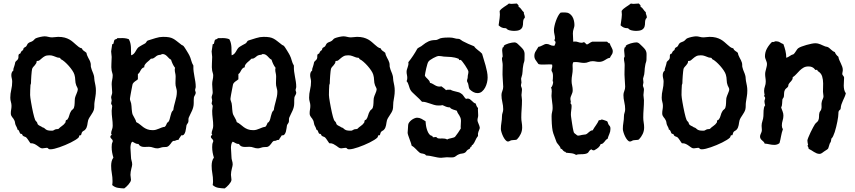

<svg xmlns="http://www.w3.org/2000/svg" viewBox="-20 -806 4823 1083"><path d="M521 -294.9Q521 -276.9 518.3 -262Q515.6 -247.1 513.2 -230Q511.7 -219.2 512 -209Q512.2 -198.7 509.8 -188Q507.3 -179.7 502.9 -172.1Q498.5 -164.6 493.7 -157.2Q488.8 -149.9 484.1 -142.3Q479.5 -134.8 477.1 -127Q475.1 -120.6 474.4 -113.8Q473.6 -106.9 472.2 -100.1Q470.7 -93.3 468.3 -86.9Q465.8 -80.6 460.9 -75.2Q458 -71.3 453.4 -69.1Q448.7 -66.9 444.8 -63Q440.9 -58.6 439.9 -53Q439 -47.4 436 -43H429.2Q426.8 -40.5 426.3 -37.1Q425.8 -33.7 422.9 -29.8Q417 -23.9 405.3 -16.6Q393.6 -9.3 378.9 -2Q364.3 5.4 347.7 12.2Q331.1 19 315.7 24.4Q300.3 29.8 286.9 33Q273.4 36.1 265.1 36.1Q258.8 36.1 256.1 34.9Q253.4 33.7 252 32Q250.5 30.3 249 29.1Q247.6 27.8 243.2 27.8Q236.8 27.8 231 29.3Q225.1 30.8 219.2 30.8Q211.4 30.8 204.8 26.1Q198.2 21.5 190.9 16.1Q183.6 10.7 174.3 6.1Q165 1.5 151.9 2Q149.9 -0.5 146.7 -5.1Q143.6 -9.8 140.4 -14.6Q137.2 -19.5 134 -23.7Q130.9 -27.8 128.9 -29.8Q125 -33.7 119.9 -34.9Q114.7 -36.1 109.9 -40Q107.4 -41.5 106.7 -44.4Q106 -47.4 103 -49.8Q100.6 -51.3 98.1 -51Q95.7 -50.8 94.2 -53.2Q92.3 -54.7 91.1 -58.1Q89.8 -61.5 88.4 -65.2Q86.9 -68.8 84.7 -71.8Q82.5 -74.7 78.1 -75.2Q78.1 -82.5 74.2 -88.6Q70.3 -94.7 67.9 -101.1Q65.4 -107.9 64.7 -114.5Q64 -121.1 61 -127Q58.6 -132.8 55.2 -137.2Q51.8 -141.6 48.6 -145.5Q45.4 -149.4 43.2 -154.5Q41 -159.7 41 -167Q41 -177.7 43 -188Q44.9 -198.2 44.9 -209Q44.9 -220.2 41.5 -231.4Q38.1 -242.7 38.1 -254.9Q38.1 -277.8 43.5 -300Q48.8 -322.3 48.8 -345.2Q48.8 -355 46.4 -364Q43.9 -373 43.9 -382.8Q43.9 -389.6 46.4 -396.5Q48.8 -403.3 55.2 -408.2Q56.2 -409.7 55.7 -411.6Q55.2 -413.6 55.2 -415Q55.2 -416.5 56.6 -420.9Q58.1 -425.3 59.8 -430.4Q61.5 -435.5 63 -440.9Q64.5 -446.3 64.9 -449.2Q65.4 -454.1 67.1 -457Q68.8 -460 71.5 -462.2Q74.2 -464.4 76.7 -466.6Q79.1 -468.8 81.1 -472.2Q85 -479 84 -486.6Q83 -494.1 86.9 -501L94.2 -503.9Q97.7 -511.7 99.6 -514.6Q101.6 -517.6 103 -518.8Q104.5 -520 106 -520.5Q107.4 -521 109.9 -523.9Q111.3 -525.4 111.3 -528.1Q111.3 -530.8 112.8 -533.2Q115.2 -537.1 120.6 -539.6Q126 -542 128.9 -545.9Q131.8 -549.8 133.5 -554.4Q135.3 -559.1 139.2 -562Q143.6 -566.4 151.4 -568.8Q159.2 -571.3 165 -575.2Q170.4 -579.1 174.1 -583.7Q177.7 -588.4 184.1 -590.8Q187.5 -592.3 193.8 -594.2Q200.2 -596.2 207.3 -597.7Q214.4 -599.1 220.7 -600.1Q227.1 -601.1 231 -601.1Q242.2 -601.1 252.7 -598.1Q263.2 -595.2 273.9 -595.2Q283.2 -595.2 291.5 -596.7Q299.8 -598.1 308.1 -598.1Q329.1 -598.1 344.5 -594Q359.9 -589.8 371.3 -583.3Q382.8 -576.7 391.8 -568.8Q400.9 -561 408.7 -554Q416.5 -546.9 424.3 -541Q432.1 -535.2 441.9 -533.2Q444.8 -523.9 452.9 -519Q460.9 -514.2 467.8 -507.8Q468.8 -500 471.7 -493.2Q474.6 -486.3 478 -479.7Q481.4 -473.1 484.9 -466.8Q488.3 -460.4 490.2 -453.1Q492.7 -445.3 492.2 -438Q491.7 -430.7 494.1 -423.8Q497.1 -412.1 502 -401.1Q506.8 -390.1 509.8 -378.9Q511.7 -371.6 511.7 -364.3Q511.7 -356.9 513.2 -350.1Q516.1 -335 518.6 -322.8Q521 -310.5 521 -294.9ZM418.9 -300.8Q418.9 -307.6 415.8 -312.7Q412.6 -317.9 410.2 -324.2Q404.8 -338.4 404.5 -354.2Q404.3 -370.1 399.9 -384.8Q397 -395 388.2 -408.2Q379.4 -421.4 368.2 -434.1Q356.9 -446.8 345 -457.3Q333 -467.8 323.2 -472.2L318.8 -479Q315.9 -480.5 311.5 -480.5Q307.1 -480.5 303.2 -481.9Q292 -485.8 281.7 -490Q271.5 -494.1 258.8 -494.1Q242.2 -494.1 232.9 -489Q223.6 -483.9 216.8 -477.8Q210 -471.7 203.6 -466.6Q197.3 -461.4 187 -461.9Q187 -454.1 183.8 -448.5Q180.7 -442.9 176.3 -438Q171.9 -433.1 167.5 -428.2Q163.1 -423.3 161.1 -417Q160.2 -413.1 158.9 -402.3Q157.7 -391.6 156.7 -378.7Q155.8 -365.7 155.3 -354Q154.8 -342.3 154.8 -336.9Q154.8 -334.5 153.8 -332Q152.8 -329.6 151.9 -327.1Q150.9 -313 150.4 -298.6Q149.9 -284.2 149.9 -270Q149.9 -264.6 151.4 -253.7Q152.8 -242.7 155.3 -228.8Q157.7 -214.8 160.6 -199.5Q163.6 -184.1 166.7 -170.4Q169.9 -156.7 172.9 -145.8Q175.8 -134.8 178.2 -129.9Q180.7 -124.5 184.1 -121.6Q187.5 -118.7 189.9 -113.8Q191.4 -111.3 191.4 -108.9Q191.4 -106.4 193.8 -104Q198.7 -98.6 205.8 -95.7Q212.9 -92.8 219.2 -87.9Q227.1 -85.9 230.5 -82.8Q233.9 -79.6 238 -76.4Q242.2 -73.2 249.3 -71Q256.3 -68.8 272 -68.8Q279.8 -68.8 282 -70.8Q284.2 -72.8 290 -75.2Q295.4 -77.6 300.8 -77.6Q306.2 -77.6 310.1 -79.1Q318.4 -87.9 329.8 -95.7Q341.3 -103.5 348.1 -113.8Q350.6 -117.2 350.1 -120.6Q349.6 -124 352.1 -127Q353.5 -129.4 356.4 -129.9Q359.4 -130.4 360.8 -132.8Q367.7 -142.6 370.8 -155.5Q374 -168.5 380.9 -179.2Q383.8 -184.6 389.2 -188.2Q394.5 -191.9 397 -198.2Q398.9 -203.6 399.9 -210.4Q400.9 -217.3 401.1 -224.6Q401.4 -231.9 401.6 -239.3Q401.9 -246.6 402.8 -252.9Q403.8 -258.3 406.5 -264.9Q409.2 -271.5 411.9 -278.1Q414.6 -284.7 416.7 -290.8Q418.9 -296.9 418.9 -300.8Z M1084 -283.2Q1084 -276.4 1079.6 -269.5Q1075.2 -262.7 1073.7 -255.9Q1072.8 -247.6 1072.8 -240Q1072.8 -232.4 1072.8 -225.1Q1072.8 -212.4 1070.1 -201.9Q1067.4 -191.4 1063.2 -181.9Q1059.1 -172.4 1054.2 -163.1Q1049.3 -153.8 1044.9 -143.1Q1042.5 -136.7 1043 -129.9Q1043.5 -123 1042 -117.2Q1040 -111.8 1036.6 -107.7Q1033.2 -103.5 1031.7 -98.1Q1030.8 -92.8 1029.5 -82.8Q1028.3 -72.8 1025.6 -63.2Q1022.9 -53.7 1017.6 -47.4Q1012.2 -41 1002.9 -43Q999 -36.1 994.4 -30.3Q989.7 -24.4 986.8 -17.1H984.9Q977.1 -17.1 971.4 -13.7Q965.8 -10.3 957.5 -11.2Q952.1 -8.3 948.7 -3.7Q945.3 1 941.7 5.9Q938 10.7 933.6 15.1Q929.2 19.5 922.9 22Q920.4 22.9 916.7 23.2Q913.1 23.4 908.7 23.4Q904.3 23.4 900.4 23.9Q896.5 24.4 893.6 24.9Q886.7 26.4 880.6 28.6Q874.5 30.8 867.7 30.8Q855.5 30.8 843.8 26.4Q832 22 819.8 22Q813 22 806.4 22.5Q799.8 22.9 793.9 22.9Q783.2 22.9 774.7 19.3Q766.1 15.6 760.7 5.9H758.8Q752.9 5.9 748.8 4.4Q744.6 2.9 741 1Q737.3 -1 733.6 -3.2Q730 -5.4 725.6 -6.8Q719.7 -1.5 717.8 9Q715.8 19.5 715.8 27.8Q715.8 40.5 717.3 53.5Q718.8 66.4 718.8 79.1Q718.8 90.3 722.2 100.6Q725.6 110.8 725.6 122.1Q725.6 126 724.1 132.1Q722.7 138.2 720.7 146Q718.8 153.8 717.3 162.6Q715.8 171.4 715.8 180.2Q715.8 187 717.3 194.1Q718.8 201.2 718.8 208Q718.8 213.9 714.6 220.9Q710.4 228 704.3 235.1Q698.2 242.2 691.7 248Q685.1 253.9 680.7 256.8Q662.6 256.3 644.8 253.4Q627 250.5 612.8 237.8Q613.8 231.9 614.3 226.6Q614.7 221.2 614.7 215.8Q614.7 193.4 610.8 172.1Q606.9 150.9 606.9 128.9Q606.9 116.7 609.6 104.7Q612.3 92.8 619.6 83Q615.2 68.8 612.5 54Q609.9 39.1 609.9 23.9Q609.9 15.6 610.8 7.8Q611.8 0 615.7 -6.8V-9.8Q616.2 -14.2 614 -17.1Q611.8 -20 609.4 -22.5Q606.9 -24.9 604.7 -27.8Q602.5 -30.8 602.5 -35.2Q602.5 -39.6 606.2 -42.2Q609.9 -44.9 609.9 -47.9V-48.8Q606.9 -48.8 606.9 -53.2Q606.9 -63 611.3 -74Q615.7 -85 615.7 -96.2Q615.7 -117.2 612.8 -138.4Q609.9 -159.7 609.9 -181.2Q609.9 -188 611.3 -194.6Q612.8 -201.2 612.8 -207Q612.8 -211.4 609.9 -215.3Q606.9 -219.2 606.9 -223.1Q606.9 -227.5 608.4 -231.4Q609.9 -235.4 609.9 -240.2Q609.9 -244.1 608.4 -247.8Q606.9 -251.5 606.9 -255.9Q606.9 -262.7 609.9 -270Q612.8 -277.3 612.8 -285.2Q612.8 -296.4 611.3 -307.6Q609.9 -318.8 609.9 -331.1Q609.9 -343.8 612.8 -356Q615.7 -368.2 615.7 -380.9Q615.7 -387.7 613.3 -394.3Q610.8 -400.9 609.9 -407.2Q606.9 -426.8 608.4 -446Q609.9 -465.3 609.9 -484.9Q609.9 -492.7 608.4 -500.2Q606.9 -507.8 606.9 -516.1Q606.9 -516.6 607.9 -522.7Q608.9 -528.8 609.9 -536.1Q610.8 -543.5 611.8 -549.3Q612.8 -555.2 612.8 -556.2L619.6 -559.1Q620.1 -560.5 620.8 -564Q621.6 -567.4 622.3 -570.8Q623 -574.2 624 -577.1Q625 -580.1 626 -581.1Q628.9 -584 634.8 -585.2Q640.6 -586.4 641.6 -590.8H657.7Q669.9 -591.8 682.4 -590.6Q694.8 -589.4 706.5 -585Q712.4 -574.7 715.1 -563.5Q717.8 -552.2 718.5 -540.5Q719.2 -528.8 719 -517.1Q718.8 -505.4 719.7 -494.1Q728.5 -496.6 733.9 -502Q739.3 -507.3 743.2 -513.9Q747.1 -520.5 751 -527.1Q754.9 -533.7 760.7 -539.1Q763.2 -541 769.3 -544.7Q775.4 -548.3 781.7 -552Q788.1 -555.7 793.5 -558.3Q798.8 -561 799.8 -562Q804.2 -565.9 806.9 -571.3Q809.6 -576.7 815.9 -578.1Q835.4 -584 857.4 -591.1Q879.4 -598.1 899.9 -598.1Q920.9 -598.1 933.6 -595.7Q946.3 -593.3 956.1 -588.1Q965.8 -583 975.6 -575.2Q985.4 -567.4 1000 -556.2Q1003.9 -552.2 1007.8 -551Q1011.7 -549.8 1015.6 -545.9Q1017.1 -544.4 1022 -537.1Q1026.9 -529.8 1032.2 -521Q1037.6 -512.2 1042.2 -504.4Q1046.9 -496.6 1047.9 -494.1Q1054.7 -480.5 1058.6 -465.1Q1062.5 -449.7 1070.8 -436V-430.2Q1070.3 -416 1072.3 -401.9Q1074.2 -387.7 1076.9 -373.5Q1079.6 -359.4 1081.8 -345.2Q1084 -331.1 1084 -316.9Q1084 -311.5 1082.3 -307.1Q1080.6 -302.7 1080.6 -297.9Q1080.6 -293.5 1082.3 -290.3Q1084 -287.1 1084 -283.2ZM977.5 -288.1Q977.5 -297.9 974.9 -305.9Q972.2 -314 970.7 -323.2Q969.2 -335.9 970 -348.6Q970.7 -361.3 970.7 -374Q970.7 -383.8 968.3 -393.6Q965.8 -403.3 965.8 -413.1Q965.8 -415.5 966.1 -418Q966.3 -420.4 967.8 -422.9Q959.5 -433.6 954.1 -445.1Q948.7 -456.5 944.8 -469.2Q937.5 -472.7 932.4 -478.3Q927.2 -483.9 922.1 -489Q917 -494.1 910.6 -497.8Q904.3 -501.5 893.6 -501Q888.2 -496.6 882.6 -496.6Q877 -496.6 870.6 -494.1Q865.2 -492.2 861.3 -489Q857.4 -485.8 853.5 -482.7Q849.6 -479.5 845.2 -477.3Q840.8 -475.1 835 -475.1H831.5Q828.1 -470.7 821.5 -465.3Q814.9 -460 808.3 -453.9Q801.8 -447.8 797.1 -440.9Q792.5 -434.1 793.9 -426.8Q786.1 -424.8 781.5 -420.2Q776.9 -415.5 773.7 -409.7Q770.5 -403.8 767.1 -397.9Q763.7 -392.1 757.8 -388.2V-358.9Q754.4 -355.5 750.2 -352.8Q746.1 -350.1 741.9 -347.2Q737.8 -344.2 734.4 -340.8Q731 -337.4 728.5 -333Q728 -332.5 726.8 -326.4Q725.6 -320.3 723.9 -311.3Q722.2 -302.2 720.2 -292Q718.3 -281.7 716.6 -272.5Q714.8 -263.2 713.9 -256.3Q712.9 -249.5 712.9 -248Q712.9 -242.2 715.6 -236.1Q718.3 -230 719.7 -223.1Q721.2 -216.3 721.7 -207.8Q722.2 -199.2 722.9 -190.4Q723.6 -181.6 724.9 -173.3Q726.1 -165 728.5 -159.2Q733.4 -148.4 739.7 -138.4Q746.1 -128.4 748.5 -117.2Q760.7 -111.3 769.8 -103.5Q778.8 -95.7 788.6 -88.6Q798.3 -81.5 810.8 -76.7Q823.2 -71.8 841.8 -71.8Q851.1 -71.8 859.6 -74.2Q868.2 -76.7 876.2 -80.1Q884.3 -83.5 892.6 -86.7Q900.9 -89.8 909.7 -90.8Q915 -95.7 917.5 -101.8Q919.9 -107.9 922.9 -113.8L928.7 -117.2Q934.6 -124.5 937 -133.8Q939.5 -143.1 941.7 -152.3Q943.8 -161.6 947 -170.2Q950.2 -178.7 957.5 -185.1Q959 -198.2 962.2 -210.7Q965.3 -223.1 968.8 -235.6Q972.2 -248 974.9 -261Q977.5 -273.9 977.5 -288.1Z M1650.9 -283.2Q1650.9 -276.4 1646.5 -269.5Q1642.1 -262.7 1640.6 -255.9Q1639.6 -247.6 1639.6 -240Q1639.6 -232.4 1639.6 -225.1Q1639.6 -212.4 1637 -201.9Q1634.3 -191.4 1630.1 -181.9Q1626 -172.4 1621.1 -163.1Q1616.2 -153.8 1611.8 -143.1Q1609.4 -136.7 1609.9 -129.9Q1610.4 -123 1608.9 -117.2Q1606.9 -111.8 1603.5 -107.7Q1600.1 -103.5 1598.6 -98.1Q1597.7 -92.8 1596.4 -82.8Q1595.2 -72.8 1592.5 -63.2Q1589.8 -53.7 1584.5 -47.4Q1579.1 -41 1569.8 -43Q1565.9 -36.1 1561.3 -30.3Q1556.6 -24.4 1553.7 -17.1H1551.8Q1543.9 -17.1 1538.3 -13.7Q1532.7 -10.3 1524.4 -11.2Q1519 -8.3 1515.6 -3.7Q1512.2 1 1508.5 5.9Q1504.9 10.7 1500.5 15.1Q1496.1 19.5 1489.7 22Q1487.3 22.9 1483.6 23.2Q1480 23.4 1475.6 23.4Q1471.2 23.4 1467.3 23.9Q1463.4 24.4 1460.4 24.9Q1453.6 26.4 1447.5 28.6Q1441.4 30.8 1434.6 30.8Q1422.4 30.8 1410.6 26.4Q1398.9 22 1386.7 22Q1379.9 22 1373.3 22.5Q1366.7 22.9 1360.8 22.9Q1350.1 22.9 1341.6 19.3Q1333 15.6 1327.6 5.9H1325.7Q1319.8 5.9 1315.7 4.4Q1311.5 2.9 1307.9 1Q1304.2 -1 1300.5 -3.2Q1296.9 -5.4 1292.5 -6.8Q1286.6 -1.5 1284.7 9Q1282.7 19.5 1282.7 27.8Q1282.7 40.5 1284.2 53.5Q1285.6 66.4 1285.6 79.1Q1285.6 90.3 1289.1 100.6Q1292.5 110.8 1292.5 122.1Q1292.5 126 1291 132.1Q1289.6 138.2 1287.6 146Q1285.6 153.8 1284.2 162.6Q1282.7 171.4 1282.7 180.2Q1282.7 187 1284.2 194.1Q1285.6 201.2 1285.6 208Q1285.6 213.9 1281.5 220.9Q1277.3 228 1271.2 235.1Q1265.1 242.2 1258.5 248Q1252 253.9 1247.6 256.8Q1229.5 256.3 1211.7 253.4Q1193.8 250.5 1179.7 237.8Q1180.7 231.9 1181.2 226.6Q1181.6 221.2 1181.6 215.8Q1181.6 193.4 1177.7 172.1Q1173.8 150.9 1173.8 128.9Q1173.8 116.7 1176.5 104.7Q1179.2 92.8 1186.5 83Q1182.1 68.8 1179.4 54Q1176.8 39.1 1176.8 23.9Q1176.8 15.6 1177.7 7.8Q1178.7 0 1182.6 -6.8V-9.8Q1183.1 -14.2 1180.9 -17.1Q1178.7 -20 1176.3 -22.5Q1173.8 -24.9 1171.6 -27.8Q1169.4 -30.8 1169.4 -35.2Q1169.4 -39.6 1173.1 -42.2Q1176.8 -44.9 1176.8 -47.9V-48.8Q1173.8 -48.8 1173.8 -53.2Q1173.8 -63 1178.2 -74Q1182.6 -85 1182.6 -96.2Q1182.6 -117.2 1179.7 -138.4Q1176.8 -159.7 1176.8 -181.2Q1176.8 -188 1178.2 -194.6Q1179.7 -201.2 1179.7 -207Q1179.7 -211.4 1176.8 -215.3Q1173.8 -219.2 1173.8 -223.1Q1173.8 -227.5 1175.3 -231.4Q1176.8 -235.4 1176.8 -240.2Q1176.8 -244.1 1175.3 -247.8Q1173.8 -251.5 1173.8 -255.9Q1173.8 -262.7 1176.8 -270Q1179.7 -277.3 1179.7 -285.2Q1179.7 -296.4 1178.2 -307.6Q1176.8 -318.8 1176.8 -331.1Q1176.8 -343.8 1179.7 -356Q1182.6 -368.2 1182.6 -380.9Q1182.6 -387.7 1180.2 -394.3Q1177.7 -400.9 1176.8 -407.2Q1173.8 -426.8 1175.3 -446Q1176.8 -465.3 1176.8 -484.9Q1176.8 -492.7 1175.3 -500.2Q1173.8 -507.8 1173.8 -516.1Q1173.8 -516.6 1174.8 -522.7Q1175.8 -528.8 1176.8 -536.1Q1177.7 -543.5 1178.7 -549.3Q1179.7 -555.2 1179.7 -556.2L1186.5 -559.1Q1187 -560.5 1187.7 -564Q1188.5 -567.4 1189.2 -570.8Q1189.9 -574.2 1190.9 -577.1Q1191.9 -580.1 1192.9 -581.1Q1195.8 -584 1201.7 -585.2Q1207.5 -586.4 1208.5 -590.8H1224.6Q1236.8 -591.8 1249.3 -590.6Q1261.7 -589.4 1273.4 -585Q1279.3 -574.7 1282 -563.5Q1284.7 -552.2 1285.4 -540.5Q1286.1 -528.8 1285.9 -517.1Q1285.6 -505.4 1286.6 -494.1Q1295.4 -496.6 1300.8 -502Q1306.2 -507.3 1310.1 -513.9Q1314 -520.5 1317.9 -527.1Q1321.8 -533.7 1327.6 -539.1Q1330.1 -541 1336.2 -544.7Q1342.3 -548.3 1348.6 -552Q1355 -555.7 1360.4 -558.3Q1365.7 -561 1366.7 -562Q1371.1 -565.9 1373.8 -571.3Q1376.5 -576.7 1382.8 -578.1Q1402.3 -584 1424.3 -591.1Q1446.3 -598.1 1466.8 -598.1Q1487.8 -598.1 1500.5 -595.7Q1513.2 -593.3 1522.9 -588.1Q1532.7 -583 1542.5 -575.2Q1552.2 -567.4 1566.9 -556.2Q1570.8 -552.2 1574.7 -551Q1578.6 -549.8 1582.5 -545.9Q1584 -544.4 1588.9 -537.1Q1593.8 -529.8 1599.1 -521Q1604.5 -512.2 1609.1 -504.4Q1613.8 -496.6 1614.7 -494.1Q1621.6 -480.5 1625.5 -465.1Q1629.4 -449.7 1637.7 -436V-430.2Q1637.2 -416 1639.2 -401.9Q1641.1 -387.7 1643.8 -373.5Q1646.5 -359.4 1648.7 -345.2Q1650.9 -331.1 1650.9 -316.9Q1650.9 -311.5 1649.2 -307.1Q1647.5 -302.7 1647.5 -297.9Q1647.5 -293.5 1649.2 -290.3Q1650.9 -287.1 1650.9 -283.2ZM1544.4 -288.1Q1544.4 -297.9 1541.7 -305.9Q1539.1 -314 1537.6 -323.2Q1536.1 -335.9 1536.9 -348.6Q1537.6 -361.3 1537.6 -374Q1537.6 -383.8 1535.2 -393.6Q1532.7 -403.3 1532.7 -413.1Q1532.7 -415.5 1533 -418Q1533.2 -420.4 1534.7 -422.9Q1526.4 -433.6 1521 -445.1Q1515.6 -456.5 1511.7 -469.2Q1504.4 -472.7 1499.3 -478.3Q1494.1 -483.9 1489 -489Q1483.9 -494.1 1477.5 -497.8Q1471.2 -501.5 1460.4 -501Q1455.1 -496.6 1449.5 -496.6Q1443.8 -496.6 1437.5 -494.1Q1432.1 -492.2 1428.2 -489Q1424.3 -485.8 1420.4 -482.7Q1416.5 -479.5 1412.1 -477.3Q1407.7 -475.1 1401.9 -475.1H1398.4Q1395 -470.7 1388.4 -465.3Q1381.8 -460 1375.2 -453.9Q1368.7 -447.8 1364 -440.9Q1359.4 -434.1 1360.8 -426.8Q1353 -424.8 1348.4 -420.2Q1343.8 -415.5 1340.6 -409.7Q1337.4 -403.8 1334 -397.9Q1330.6 -392.1 1324.7 -388.2V-358.9Q1321.3 -355.5 1317.1 -352.8Q1313 -350.1 1308.8 -347.2Q1304.7 -344.2 1301.3 -340.8Q1297.9 -337.4 1295.4 -333Q1294.9 -332.5 1293.7 -326.4Q1292.5 -320.3 1290.8 -311.3Q1289.1 -302.2 1287.1 -292Q1285.2 -281.7 1283.4 -272.5Q1281.7 -263.2 1280.8 -256.3Q1279.8 -249.5 1279.8 -248Q1279.8 -242.2 1282.5 -236.1Q1285.2 -230 1286.6 -223.1Q1288.1 -216.3 1288.6 -207.8Q1289.1 -199.2 1289.8 -190.4Q1290.5 -181.6 1291.7 -173.3Q1293 -165 1295.4 -159.2Q1300.3 -148.4 1306.6 -138.4Q1313 -128.4 1315.4 -117.2Q1327.6 -111.3 1336.7 -103.5Q1345.7 -95.7 1355.5 -88.6Q1365.2 -81.5 1377.7 -76.7Q1390.1 -71.8 1408.7 -71.8Q1418 -71.8 1426.5 -74.2Q1435.1 -76.7 1443.1 -80.1Q1451.2 -83.5 1459.5 -86.7Q1467.8 -89.8 1476.6 -90.8Q1481.9 -95.7 1484.4 -101.8Q1486.8 -107.9 1489.7 -113.8L1495.6 -117.2Q1501.5 -124.5 1503.9 -133.8Q1506.3 -143.1 1508.5 -152.3Q1510.7 -161.6 1513.9 -170.2Q1517.1 -178.7 1524.4 -185.1Q1525.9 -198.2 1529.1 -210.7Q1532.2 -223.1 1535.6 -235.6Q1539.1 -248 1541.7 -261Q1544.4 -273.9 1544.4 -288.1Z M2206.5 -294.9Q2206.5 -276.9 2203.9 -262Q2201.2 -247.1 2198.7 -230Q2197.3 -219.2 2197.5 -209Q2197.8 -198.7 2195.3 -188Q2192.9 -179.7 2188.5 -172.1Q2184.1 -164.6 2179.2 -157.2Q2174.3 -149.9 2169.7 -142.3Q2165 -134.8 2162.6 -127Q2160.6 -120.6 2159.9 -113.8Q2159.2 -106.9 2157.7 -100.1Q2156.2 -93.3 2153.8 -86.9Q2151.4 -80.6 2146.5 -75.2Q2143.6 -71.3 2138.9 -69.1Q2134.3 -66.9 2130.4 -63Q2126.5 -58.6 2125.5 -53Q2124.5 -47.4 2121.6 -43H2114.7Q2112.3 -40.5 2111.8 -37.1Q2111.3 -33.7 2108.4 -29.8Q2102.5 -23.9 2090.8 -16.6Q2079.1 -9.3 2064.5 -2Q2049.8 5.4 2033.2 12.2Q2016.6 19 2001.2 24.4Q1985.8 29.8 1972.4 33Q1959 36.1 1950.7 36.1Q1944.3 36.1 1941.7 34.9Q1939 33.7 1937.5 32Q1936 30.3 1934.6 29.1Q1933.1 27.8 1928.7 27.8Q1922.4 27.8 1916.5 29.3Q1910.6 30.8 1904.8 30.8Q1897 30.8 1890.4 26.1Q1883.8 21.5 1876.5 16.1Q1869.1 10.7 1859.9 6.1Q1850.6 1.5 1837.4 2Q1835.4 -0.5 1832.3 -5.1Q1829.1 -9.8 1825.9 -14.6Q1822.8 -19.5 1819.6 -23.7Q1816.4 -27.8 1814.5 -29.8Q1810.5 -33.7 1805.4 -34.9Q1800.3 -36.1 1795.4 -40Q1793 -41.5 1792.2 -44.4Q1791.5 -47.4 1788.6 -49.8Q1786.1 -51.3 1783.7 -51Q1781.2 -50.8 1779.8 -53.2Q1777.8 -54.7 1776.6 -58.1Q1775.4 -61.5 1773.9 -65.2Q1772.5 -68.8 1770.3 -71.8Q1768.1 -74.7 1763.7 -75.2Q1763.7 -82.5 1759.8 -88.6Q1755.9 -94.7 1753.4 -101.1Q1751 -107.9 1750.2 -114.5Q1749.5 -121.1 1746.6 -127Q1744.1 -132.8 1740.7 -137.2Q1737.3 -141.6 1734.1 -145.5Q1731 -149.4 1728.8 -154.5Q1726.6 -159.7 1726.6 -167Q1726.6 -177.7 1728.5 -188Q1730.5 -198.2 1730.5 -209Q1730.5 -220.2 1727.1 -231.4Q1723.6 -242.7 1723.6 -254.9Q1723.6 -277.8 1729 -300Q1734.4 -322.3 1734.4 -345.2Q1734.4 -355 1731.9 -364Q1729.5 -373 1729.5 -382.8Q1729.5 -389.6 1731.9 -396.5Q1734.4 -403.3 1740.7 -408.2Q1741.7 -409.7 1741.2 -411.6Q1740.7 -413.6 1740.7 -415Q1740.7 -416.5 1742.2 -420.9Q1743.7 -425.3 1745.4 -430.4Q1747.1 -435.5 1748.5 -440.9Q1750 -446.3 1750.5 -449.2Q1751 -454.1 1752.7 -457Q1754.4 -460 1757.1 -462.2Q1759.8 -464.4 1762.2 -466.6Q1764.6 -468.8 1766.6 -472.2Q1770.5 -479 1769.5 -486.6Q1768.6 -494.1 1772.5 -501L1779.8 -503.9Q1783.2 -511.7 1785.2 -514.6Q1787.1 -517.6 1788.6 -518.8Q1790 -520 1791.5 -520.5Q1793 -521 1795.4 -523.9Q1796.9 -525.4 1796.9 -528.1Q1796.9 -530.8 1798.3 -533.2Q1800.8 -537.1 1806.2 -539.6Q1811.5 -542 1814.5 -545.9Q1817.4 -549.8 1819.1 -554.4Q1820.8 -559.1 1824.7 -562Q1829.1 -566.4 1836.9 -568.8Q1844.7 -571.3 1850.6 -575.2Q1856 -579.1 1859.6 -583.7Q1863.3 -588.4 1869.6 -590.8Q1873 -592.3 1879.4 -594.2Q1885.7 -596.2 1892.8 -597.7Q1899.9 -599.1 1906.2 -600.1Q1912.6 -601.1 1916.5 -601.1Q1927.7 -601.1 1938.2 -598.1Q1948.7 -595.2 1959.5 -595.2Q1968.8 -595.2 1977.1 -596.7Q1985.4 -598.1 1993.7 -598.1Q2014.6 -598.1 2030 -594Q2045.4 -589.8 2056.9 -583.3Q2068.4 -576.7 2077.4 -568.8Q2086.4 -561 2094.2 -554Q2102.1 -546.9 2109.9 -541Q2117.7 -535.2 2127.4 -533.2Q2130.4 -523.9 2138.4 -519Q2146.5 -514.2 2153.3 -507.8Q2154.3 -500 2157.2 -493.2Q2160.2 -486.3 2163.6 -479.7Q2167 -473.1 2170.4 -466.8Q2173.8 -460.4 2175.8 -453.1Q2178.2 -445.3 2177.7 -438Q2177.2 -430.7 2179.7 -423.8Q2182.6 -412.1 2187.5 -401.1Q2192.4 -390.1 2195.3 -378.9Q2197.3 -371.6 2197.3 -364.3Q2197.3 -356.9 2198.7 -350.1Q2201.7 -335 2204.1 -322.8Q2206.5 -310.5 2206.5 -294.9ZM2104.5 -300.8Q2104.5 -307.6 2101.3 -312.7Q2098.1 -317.9 2095.7 -324.2Q2090.3 -338.4 2090.1 -354.2Q2089.8 -370.1 2085.4 -384.8Q2082.5 -395 2073.7 -408.2Q2064.9 -421.4 2053.7 -434.1Q2042.5 -446.8 2030.5 -457.3Q2018.6 -467.8 2008.8 -472.2L2004.4 -479Q2001.5 -480.5 1997.1 -480.5Q1992.7 -480.5 1988.8 -481.9Q1977.5 -485.8 1967.3 -490Q1957 -494.1 1944.3 -494.1Q1927.7 -494.1 1918.5 -489Q1909.2 -483.9 1902.3 -477.8Q1895.5 -471.7 1889.2 -466.6Q1882.8 -461.4 1872.6 -461.9Q1872.6 -454.1 1869.4 -448.5Q1866.2 -442.9 1861.8 -438Q1857.4 -433.1 1853 -428.2Q1848.6 -423.3 1846.7 -417Q1845.7 -413.1 1844.5 -402.3Q1843.3 -391.6 1842.3 -378.7Q1841.3 -365.7 1840.8 -354Q1840.3 -342.3 1840.3 -336.9Q1840.3 -334.5 1839.4 -332Q1838.4 -329.6 1837.4 -327.1Q1836.4 -313 1835.9 -298.6Q1835.4 -284.2 1835.4 -270Q1835.4 -264.6 1836.9 -253.7Q1838.4 -242.7 1840.8 -228.8Q1843.3 -214.8 1846.2 -199.5Q1849.1 -184.1 1852.3 -170.4Q1855.5 -156.7 1858.4 -145.8Q1861.3 -134.8 1863.8 -129.9Q1866.2 -124.5 1869.6 -121.6Q1873 -118.7 1875.5 -113.8Q1877 -111.3 1877 -108.9Q1877 -106.4 1879.4 -104Q1884.3 -98.6 1891.4 -95.7Q1898.4 -92.8 1904.8 -87.9Q1912.6 -85.9 1916 -82.8Q1919.4 -79.6 1923.6 -76.4Q1927.7 -73.2 1934.8 -71Q1941.9 -68.8 1957.5 -68.8Q1965.3 -68.8 1967.5 -70.8Q1969.7 -72.8 1975.6 -75.2Q1981 -77.6 1986.3 -77.6Q1991.7 -77.6 1995.6 -79.1Q2003.9 -87.9 2015.4 -95.7Q2026.9 -103.5 2033.7 -113.8Q2036.1 -117.2 2035.6 -120.6Q2035.2 -124 2037.6 -127Q2039.1 -129.4 2042 -129.9Q2044.9 -130.4 2046.4 -132.8Q2053.2 -142.6 2056.4 -155.5Q2059.6 -168.5 2066.4 -179.2Q2069.3 -184.6 2074.7 -188.2Q2080.1 -191.9 2082.5 -198.2Q2084.5 -203.6 2085.4 -210.4Q2086.4 -217.3 2086.7 -224.6Q2086.9 -231.9 2087.2 -239.3Q2087.4 -246.6 2088.4 -252.9Q2089.4 -258.3 2092 -264.9Q2094.7 -271.5 2097.4 -278.1Q2100.1 -284.7 2102.3 -290.8Q2104.5 -296.9 2104.5 -300.8Z M2730.5 -368.2Q2730.5 -356 2727.1 -340.8Q2723.6 -325.7 2716.6 -312.3Q2709.5 -298.8 2698.7 -289.8Q2688 -280.8 2673.3 -280.8Q2660.6 -280.8 2648.9 -287.4Q2637.2 -293.9 2628.4 -303.2Q2623.5 -313.5 2622.6 -324.5Q2621.6 -335.4 2615.2 -345.2Q2614.3 -346.2 2614.3 -350.1Q2614.3 -355.5 2616.2 -360.4Q2618.2 -365.2 2618.2 -372.1Q2618.2 -379.4 2620.1 -386.5Q2622.1 -393.6 2622.1 -401.9Q2622.1 -405.8 2616.5 -416Q2610.8 -426.3 2603.5 -437.3Q2596.2 -448.2 2589.1 -457.3Q2582 -466.3 2579.1 -467.8Q2577.6 -468.8 2575.7 -467.8Q2573.7 -466.8 2571.3 -466.8L2570.3 -467.8L2567.4 -474.1Q2555.2 -479 2545.2 -481.2Q2535.2 -483.4 2525.4 -484.4Q2515.6 -485.4 2505.4 -485.6Q2495.1 -485.8 2483.4 -486.8Q2476.6 -487.8 2469.7 -489Q2462.9 -490.2 2455.1 -490.2Q2450.2 -490.2 2441.4 -486.8Q2432.6 -483.4 2423.6 -478.3Q2414.6 -473.1 2406.7 -467.8Q2398.9 -462.4 2396.5 -458Q2393.6 -454.6 2390.4 -443.8Q2387.2 -433.1 2384.3 -420.7Q2381.3 -408.2 2379.2 -396.5Q2377 -384.8 2376.5 -379.9Q2378.9 -374 2383.3 -369.4Q2387.7 -364.7 2392.3 -360.4Q2397 -356 2400.6 -351.1Q2404.3 -346.2 2405.3 -338.9Q2415 -336.4 2421.6 -332.3Q2428.2 -328.1 2434.8 -324.5Q2441.4 -320.8 2449.5 -318.6Q2457.5 -316.4 2470.2 -318.8Q2476.6 -313.5 2483.6 -308.6Q2490.7 -303.7 2496.1 -296.9Q2498.5 -299.3 2502 -299.6Q2505.4 -299.8 2509.3 -299.8H2521.5Q2527.8 -295.9 2535.4 -293.7Q2543 -291.5 2550.5 -289.8Q2558.1 -288.1 2565.4 -286.1Q2572.8 -284.2 2579.1 -279.8Q2588.9 -274.4 2594.7 -264.9Q2600.6 -255.4 2608.4 -248Q2611.3 -249 2613.5 -249.5Q2615.7 -250 2618.2 -250Q2625.5 -250 2630.9 -246.1Q2636.2 -242.2 2641.1 -237.5Q2646 -232.9 2651.1 -228.3Q2656.2 -223.6 2663.1 -222.2Q2665 -215.3 2668 -208.5Q2670.9 -201.7 2676.3 -196.8Q2675.3 -186.5 2676.3 -176Q2677.2 -165.5 2677.2 -155.8Q2677.2 -148.4 2675.3 -141.8Q2673.3 -135.3 2673.3 -128.9Q2673.3 -123.5 2675.3 -118.2Q2677.2 -112.8 2679.7 -106.9Q2682.1 -101.1 2684.1 -95.5Q2686 -89.8 2686.5 -84Q2684.6 -77.1 2682.4 -72.3Q2680.2 -67.4 2678.5 -62.5Q2676.8 -57.6 2676 -52.2Q2675.3 -46.9 2676.3 -39.1Q2667 -27.8 2661.6 -14.6Q2656.2 -1.5 2647.5 9.8L2641.1 13.2V19L2634.3 22.9Q2631.8 28.8 2630.9 30.8Q2629.9 32.7 2628.7 33.4Q2627.4 34.2 2625 35.2Q2622.6 36.1 2618.2 39.1Q2613.8 42 2610.8 46.9Q2607.9 51.8 2602.5 55.2Q2594.7 59.6 2585.2 60.3Q2575.7 61 2567.4 64.9Q2559.6 67.9 2552.7 73.7Q2545.9 79.6 2538.1 81.1Q2529.3 82.5 2519.3 81.8Q2509.3 81.1 2500.5 81.1Q2492.2 81.1 2484.4 82.5Q2476.6 84 2468.3 84Q2458 84 2447.3 82Q2436.5 80.1 2426 77.6Q2415.5 75.2 2404.8 73.2Q2394 71.3 2383.3 70.8Q2379.9 65.9 2375.5 63.7Q2371.1 61.5 2366.2 60.8Q2361.3 60.1 2356.4 59.1Q2351.6 58.1 2347.2 55.2Q2341.3 50.8 2336.2 45.4Q2331.1 40 2325.7 34.7Q2320.3 29.3 2314.7 24.4Q2309.1 19.5 2302.2 16.1Q2301.8 11.7 2298.1 1.2Q2294.4 -9.3 2290.3 -20.5Q2286.1 -31.7 2282.7 -42.2Q2279.3 -52.7 2279.3 -57.1Q2279.3 -67.4 2280.8 -78.1Q2282.2 -88.9 2282.2 -100.1Q2282.2 -107.4 2287.6 -115Q2293 -122.6 2300.8 -128.7Q2308.6 -134.8 2317.4 -138.4Q2326.2 -142.1 2332.5 -142.1Q2345.7 -142.1 2357.7 -135.7Q2369.6 -129.4 2380.4 -122.1Q2380.9 -113.8 2382.3 -102.1Q2383.8 -90.3 2387.2 -78.6Q2390.6 -66.9 2396 -56.9Q2401.4 -46.9 2409.2 -42Q2411.6 -40.5 2413.8 -40.5Q2416 -40.5 2418.5 -39.1L2421.4 -32.2Q2424.3 -31.2 2429.2 -32.2Q2434.1 -33.2 2436.5 -33.2Q2439.9 -33.2 2441.7 -32.2Q2443.4 -31.2 2444.6 -30Q2445.8 -28.8 2446.8 -27.6Q2447.8 -26.4 2450.2 -25.9Q2456.5 -24.4 2463.4 -24.7Q2470.2 -24.9 2476.1 -24.9Q2482.9 -24.9 2489.5 -23.9Q2496.1 -22.9 2502.4 -19Q2506.3 -22 2512.9 -23.7Q2519.5 -25.4 2526.4 -26.9Q2533.2 -28.3 2539.1 -30.3Q2544.9 -32.2 2547.4 -35.2Q2555.7 -45.4 2564 -57.6Q2572.3 -69.8 2579.1 -81.1Q2578.1 -91.8 2579.1 -102.3Q2580.1 -112.8 2580.1 -124Q2580.1 -135.3 2577.1 -142.3Q2574.2 -149.4 2570.6 -155.3Q2566.9 -161.1 2563 -167Q2559.1 -172.9 2557.1 -181.2Q2552.7 -183.1 2547.4 -184.6Q2542 -186 2536.4 -188Q2530.8 -189.9 2525.9 -192.6Q2521 -195.3 2518.1 -200.2Q2506.3 -200.2 2496.6 -203.9Q2486.8 -207.5 2476.1 -212.9Q2470.2 -211.4 2464.8 -211.2Q2459.5 -210.9 2453.1 -210.9Q2439.9 -210.9 2428 -214.6Q2416 -218.3 2404.8 -222.2Q2393.6 -226.1 2382.6 -229.2Q2371.6 -232.4 2360.4 -231.9Q2355 -238.8 2345.2 -248Q2335.4 -257.3 2325.4 -266.6Q2315.4 -275.9 2307.1 -283.9Q2298.8 -292 2296.4 -296.9Q2292.5 -302.7 2290.3 -309.8Q2288.1 -316.9 2285.9 -323.7Q2283.7 -330.6 2281 -336.9Q2278.3 -343.3 2273.4 -348.1Q2277.3 -356 2277.3 -366.2Q2277.3 -375 2275.4 -383.5Q2273.4 -392.1 2273.4 -400.9Q2273.4 -408.2 2275.4 -414.3Q2277.3 -420.4 2279.5 -426.8Q2281.7 -433.1 2283.2 -439.9Q2284.7 -446.8 2283.2 -455.1Q2311.5 -490.2 2334.5 -532.2Q2341.3 -537.6 2349.4 -541.5Q2357.4 -545.4 2363.3 -550.8Q2380.4 -564.9 2397 -572.5Q2413.6 -580.1 2436.5 -580.1Q2443.8 -580.1 2450.2 -583.7Q2456.5 -587.4 2463.4 -589.8Q2468.3 -591.3 2475.3 -592.3Q2482.4 -593.3 2490.2 -593.8Q2498 -594.2 2505.1 -594.2Q2512.2 -594.2 2517.1 -594.2Q2531.2 -594.2 2542.5 -590.6Q2553.7 -586.9 2566.4 -586.9Q2572.3 -586.9 2578.1 -582Q2584 -577.1 2589.4 -574.2Q2605 -565.9 2621.3 -558.6Q2637.7 -551.3 2654.3 -544.9Q2658.7 -538.1 2664.3 -533Q2669.9 -527.8 2676 -523.2Q2682.1 -518.6 2688 -513.7Q2693.8 -508.8 2699.2 -502.9Q2703.6 -486.8 2709 -470Q2714.4 -453.1 2719 -436.3Q2723.6 -419.4 2727.1 -402.1Q2730.5 -384.8 2730.5 -368.2Z M2940.4 -709Q2940.4 -703.6 2938.2 -702.9Q2936 -702.1 2934.6 -699.2Q2930.2 -689.9 2930.4 -678.2Q2930.7 -666.5 2927.7 -656.2Q2924.8 -646 2914.3 -638.9Q2903.8 -631.8 2878.4 -631.8Q2867.2 -631.8 2854.5 -634.8Q2841.8 -637.7 2834.5 -647H2829.6Q2818.4 -647 2809.6 -651.1Q2800.8 -655.3 2792.5 -663.1Q2794.9 -684.1 2798.1 -703.4Q2801.3 -722.7 2798.3 -744.1Q2803.2 -751.5 2809.6 -756.8Q2815.9 -762.2 2823 -766.8Q2830.1 -771.5 2837.2 -776.1Q2844.2 -780.8 2850.6 -786.1Q2854.5 -785.2 2858.4 -784.7Q2862.3 -784.2 2866.2 -784.2Q2874 -784.2 2880.9 -785.2Q2887.7 -786.1 2895.5 -786.1Q2899.9 -780.8 2903.3 -777.6Q2906.7 -774.4 2905.3 -767.1Q2910.6 -765.1 2914.1 -761.5Q2917.5 -757.8 2920.7 -753.4Q2923.8 -749 2927 -744.9Q2930.2 -740.7 2934.6 -737.8V-735.8Q2934.6 -728.5 2937.5 -722.2Q2940.4 -715.8 2940.4 -709ZM2938.5 -470.2Q2938.5 -461.9 2935.5 -454.1Q2932.6 -446.3 2931.6 -438Q2928.2 -420.9 2927.7 -403.8Q2927.2 -386.7 2921.4 -370.1Q2920.4 -367.7 2919.9 -365.5Q2919.4 -363.3 2919.4 -360.8Q2919.4 -355.5 2920.4 -350.8Q2921.4 -346.2 2921.4 -340.8Q2921.4 -336.4 2919.9 -332.8Q2918.5 -329.1 2918.5 -325.2Q2918.5 -319.8 2921.4 -313.7Q2924.3 -307.6 2924.3 -299.8Q2924.3 -292.5 2922.9 -284.9Q2921.4 -277.3 2921.4 -270Q2921.4 -262.2 2922.9 -255.4Q2924.3 -248.5 2924.3 -241.2Q2924.3 -216.3 2922.4 -191.7Q2920.4 -167 2920.4 -143.1Q2920.4 -128.9 2922.9 -115Q2925.3 -101.1 2925.3 -86.9Q2925.3 -67.4 2917.2 -50.3Q2909.2 -33.2 2895.5 -19Q2887.7 -16.1 2880.9 -16.4Q2874 -16.6 2866.2 -15.1Q2860.8 -14.2 2855.7 -11Q2850.6 -7.8 2845.2 -7.8Q2837.9 -7.8 2830.6 -16.6Q2823.2 -25.4 2817.6 -37.1Q2812 -48.8 2808.6 -60.5Q2805.2 -72.3 2805.2 -78.1Q2805.2 -96.7 2808.3 -114.5Q2811.5 -132.3 2811.5 -150.9Q2811.5 -160.6 2814.9 -169.9Q2818.4 -179.2 2818.4 -189.9Q2818.4 -209.5 2813.5 -230Q2808.6 -250.5 2808.6 -270Q2808.6 -281.2 2813.5 -292.7Q2818.4 -304.2 2818.4 -316.9Q2818.4 -329.6 2816.9 -342Q2815.4 -354.5 2815.4 -367.2Q2814 -385.3 2814.7 -403.1Q2815.4 -420.9 2815.4 -439Q2815.4 -448.2 2813.5 -457.5Q2811.5 -466.8 2811.5 -476.1Q2811.5 -480 2813.5 -482.9Q2815.4 -485.8 2815.4 -488.8Q2815.4 -497.1 2814 -505.4Q2812.5 -513.7 2812.5 -521Q2812.5 -529.3 2815.4 -538.1L2821.3 -541V-546.9Q2824.7 -551.3 2832.5 -554.9Q2840.3 -558.6 2849.4 -561.3Q2858.4 -564 2867.2 -565.4Q2876 -566.9 2881.3 -566.9Q2891.1 -566.9 2899.9 -558.8Q2908.7 -550.8 2915.5 -543.9Q2926.3 -533.7 2931.2 -526.6Q2936 -519.5 2937.7 -512.2Q2939.5 -504.9 2939 -495.1Q2938.5 -485.4 2938.5 -470.2Z M3436.5 -516.1Q3436.5 -505.4 3430.4 -497.3Q3424.3 -489.3 3420.4 -480Q3411.6 -478.5 3405 -474.9Q3398.4 -471.2 3391.8 -467Q3385.3 -462.9 3377.4 -460Q3369.6 -457 3359.4 -457Q3349.6 -457 3340.6 -459Q3331.5 -460.9 3322.3 -460.9Q3310.1 -460.9 3299.1 -456.1Q3288.1 -451.2 3275.4 -451.2Q3263.2 -451.2 3250.7 -453.6Q3238.3 -456.1 3226.6 -456.1Q3222.7 -456.1 3219.5 -455.6Q3216.3 -455.1 3213.4 -455.1Q3209 -445.8 3209.7 -436Q3210.4 -426.3 3210.4 -417Q3210.4 -400.4 3207.3 -383.8Q3204.1 -367.2 3204.1 -350.1Q3204.1 -336.4 3207.3 -323.5Q3210.4 -310.5 3210.4 -296.9Q3210.4 -289.6 3208.5 -283.4Q3206.5 -277.3 3203.9 -271.5Q3201.2 -265.6 3199.2 -259.8Q3197.3 -253.9 3197.3 -247.1Q3197.3 -242.7 3198.7 -238Q3200.2 -233.4 3200.2 -229L3197.3 -226.1Q3197.3 -224.1 3198.2 -222.9Q3199.2 -221.7 3200.7 -220Q3202.1 -218.3 3203.1 -215.8Q3204.1 -213.4 3204.1 -209Q3204.1 -196.3 3202.1 -183.6Q3200.2 -170.9 3200.2 -158.2Q3200.2 -155.8 3201.2 -147.7Q3202.1 -139.6 3203.9 -128.9Q3205.6 -118.2 3207.3 -106.4Q3209 -94.7 3210.9 -84.5Q3212.9 -74.2 3214.6 -66.9Q3216.3 -59.6 3217.3 -58.1Q3221.2 -52.7 3226.6 -49.6Q3231.9 -46.4 3236.3 -42Q3238.3 -41 3242.2 -41Q3247.6 -41 3252.2 -42.5Q3256.8 -43.9 3262.2 -44.9Q3267.6 -46.4 3273.2 -46.4Q3278.8 -46.4 3284.2 -47.9Q3290 -50.3 3294.4 -54.2Q3298.8 -58.1 3303 -61.8Q3307.1 -65.4 3312 -68.1Q3316.9 -70.8 3323.2 -70.8Q3331.5 -85.9 3341.6 -99.6Q3351.6 -113.3 3358.4 -128.9Q3360.4 -127.9 3362.3 -127.9Q3366.2 -127.9 3368.9 -129.9Q3371.6 -131.8 3375.5 -131.8Q3376 -131.8 3380.4 -130.6Q3384.8 -129.4 3389.6 -127.7Q3394.5 -126 3398.9 -124.3Q3403.3 -122.6 3404.3 -122.1Q3407.2 -119.6 3408.9 -113.3Q3410.6 -106.9 3413.1 -103Q3415.5 -99.1 3417.5 -97.2Q3419.4 -95.2 3420.7 -93Q3421.9 -90.8 3422.6 -87.9Q3423.3 -85 3423.3 -79.1Q3423.3 -64 3417.2 -50.5Q3411.1 -37.1 3407.2 -22.9Q3400.9 -20.5 3397 -15.9Q3393.1 -11.2 3389.4 -6.3Q3385.7 -1.5 3381.1 2.4Q3376.5 6.3 3368.2 6.8Q3364.3 18.1 3355.5 25.9Q3346.7 33.7 3336.4 39.1Q3333.5 42 3328.1 42Q3325.2 42 3321.5 40.5Q3317.9 39.1 3316.4 36.1Q3310.1 38.6 3307.4 41.3Q3304.7 43.9 3302.7 47.1Q3300.8 50.3 3298.6 53.2Q3296.4 56.2 3291.7 58.6Q3287.1 61 3278.6 62.5Q3270 64 3255.4 64Q3248.5 64 3241.9 64.7Q3235.4 65.4 3229.5 67.9Q3218.3 60.1 3201.7 58.3Q3185.1 56.6 3171.4 55.2Q3172.4 50.3 3168.5 50.3Q3164.6 50.3 3162.1 47.9Q3156.7 44.9 3153.3 39.3Q3149.9 33.7 3142.1 32.2Q3141.6 26.4 3138.2 21.2Q3134.8 16.1 3130.6 11.2Q3126.5 6.3 3122.6 1.2Q3118.7 -3.9 3117.2 -9.8Q3112.8 -23.9 3106.7 -38.3Q3100.6 -52.7 3097.2 -67.9Q3095.7 -74.7 3094.5 -85.7Q3093.3 -96.7 3092.5 -108.9Q3091.8 -121.1 3091.6 -132.3Q3091.3 -143.6 3091.3 -150.9Q3091.3 -163.1 3094.2 -174.1Q3097.2 -185.1 3097.2 -196.8Q3097.2 -212.4 3094.7 -227.5Q3092.3 -242.7 3091.3 -257.8Q3090.3 -266.1 3091.3 -274.4Q3092.3 -282.7 3092.3 -291Q3092.3 -303.7 3088.4 -313Q3091.3 -314.9 3093.5 -318.8Q3095.7 -322.8 3097.2 -327.4Q3098.6 -332 3099.4 -336.9Q3100.1 -341.8 3100.1 -345.2L3097.2 -348.1Q3098.1 -355.5 3098.6 -363Q3099.1 -370.6 3099.1 -377.9Q3099.1 -385.7 3097.4 -392.8Q3095.7 -399.9 3091.3 -405.8Q3090.3 -413.6 3092.8 -420.4Q3095.2 -427.2 3095.2 -434.1L3094.2 -441.9Q3083 -443.4 3070.8 -442.6Q3058.6 -441.9 3047.4 -441.9Q3039.6 -441.9 3031.7 -442.1Q3023.9 -442.4 3017.1 -444.8Q3009.8 -455.6 3002 -466.1Q2994.1 -476.6 2994.1 -490.2Q2994.1 -505.9 3002 -517.6Q3009.8 -529.3 3017.1 -542Q3022.9 -542.5 3028.8 -544.9Q3034.7 -547.4 3040.3 -550.3Q3045.9 -553.2 3051.3 -555.7Q3056.6 -558.1 3062.5 -558.1Q3072.8 -558.1 3082 -553Q3091.3 -547.9 3102.5 -547.9H3107.4Q3109.9 -553.2 3112.1 -559.1Q3114.3 -564.9 3113.3 -570.8Q3110.8 -572.8 3109.1 -575Q3107.4 -577.1 3107.4 -580.1Q3107.4 -582.5 3108.9 -584.2Q3110.4 -585.9 3110.4 -589.8Q3110.4 -601.1 3107.4 -612.5Q3104.5 -624 3104.5 -636.2Q3104.5 -646 3107.7 -660.2Q3110.8 -674.3 3116 -688.7Q3121.1 -703.1 3127.9 -715.8Q3134.8 -728.5 3142.1 -734.9Q3148.4 -735.8 3154.3 -735.8Q3160.2 -735.8 3166.5 -735.8Q3181.2 -735.8 3191.4 -729.5Q3201.7 -723.1 3208 -712.9Q3214.4 -702.6 3217.3 -689.7Q3220.2 -676.8 3220.2 -664.1Q3220.2 -655.8 3215.8 -643.6Q3211.4 -631.3 3211.4 -617.2Q3211.4 -606 3212.4 -594Q3213.4 -582 3213.4 -570.8Q3215.8 -570.8 3218.3 -571.3Q3220.7 -571.8 3223.1 -571.8Q3232.9 -571.8 3241.7 -568.4Q3250.5 -564.9 3260.3 -564.9Q3267.1 -564.9 3271.5 -567.9Q3275.4 -567.9 3277.8 -566.2Q3280.3 -564.5 3282 -562.3Q3283.7 -560.1 3285.9 -557.9Q3288.1 -555.7 3291.5 -555.2Q3298.8 -558.1 3305.4 -563Q3312 -567.9 3320.3 -570.8H3404.3Q3408.2 -567.9 3411.1 -564.5Q3414.1 -561 3420.4 -561Q3420.9 -555.2 3423.6 -549.8Q3426.3 -544.4 3429.2 -539.1Q3432.1 -533.7 3434.3 -528.1Q3436.5 -522.5 3436.5 -516.1Z M3628.4 -709Q3628.4 -703.6 3626.2 -702.9Q3624 -702.1 3622.6 -699.2Q3618.2 -689.9 3618.4 -678.2Q3618.7 -666.5 3615.7 -656.2Q3612.8 -646 3602.3 -638.9Q3591.8 -631.8 3566.4 -631.8Q3555.2 -631.8 3542.5 -634.8Q3529.8 -637.7 3522.5 -647H3517.6Q3506.3 -647 3497.6 -651.1Q3488.8 -655.3 3480.5 -663.1Q3482.9 -684.1 3486.1 -703.4Q3489.3 -722.7 3486.3 -744.1Q3491.2 -751.5 3497.6 -756.8Q3503.9 -762.2 3511 -766.8Q3518.1 -771.5 3525.1 -776.1Q3532.2 -780.8 3538.6 -786.1Q3542.5 -785.2 3546.4 -784.7Q3550.3 -784.2 3554.2 -784.2Q3562 -784.2 3568.8 -785.2Q3575.7 -786.1 3583.5 -786.1Q3587.9 -780.8 3591.3 -777.6Q3594.7 -774.4 3593.3 -767.1Q3598.6 -765.1 3602.1 -761.5Q3605.5 -757.8 3608.6 -753.4Q3611.8 -749 3615 -744.9Q3618.2 -740.7 3622.6 -737.8V-735.8Q3622.6 -728.5 3625.5 -722.2Q3628.4 -715.8 3628.4 -709ZM3626.5 -470.2Q3626.5 -461.9 3623.5 -454.1Q3620.6 -446.3 3619.6 -438Q3616.2 -420.9 3615.7 -403.8Q3615.2 -386.7 3609.4 -370.1Q3608.4 -367.7 3607.9 -365.5Q3607.4 -363.3 3607.4 -360.8Q3607.4 -355.5 3608.4 -350.8Q3609.4 -346.2 3609.4 -340.8Q3609.4 -336.4 3607.9 -332.8Q3606.4 -329.1 3606.4 -325.2Q3606.4 -319.8 3609.4 -313.7Q3612.3 -307.6 3612.3 -299.8Q3612.3 -292.5 3610.8 -284.9Q3609.4 -277.3 3609.4 -270Q3609.4 -262.2 3610.8 -255.4Q3612.3 -248.5 3612.3 -241.2Q3612.3 -216.3 3610.4 -191.7Q3608.4 -167 3608.4 -143.1Q3608.4 -128.9 3610.8 -115Q3613.3 -101.1 3613.3 -86.9Q3613.3 -67.4 3605.2 -50.3Q3597.2 -33.2 3583.5 -19Q3575.7 -16.1 3568.8 -16.4Q3562 -16.6 3554.2 -15.1Q3548.8 -14.2 3543.7 -11Q3538.6 -7.8 3533.2 -7.8Q3525.9 -7.8 3518.6 -16.6Q3511.2 -25.4 3505.6 -37.1Q3500 -48.8 3496.6 -60.5Q3493.2 -72.3 3493.2 -78.1Q3493.2 -96.7 3496.3 -114.5Q3499.5 -132.3 3499.5 -150.9Q3499.5 -160.6 3502.9 -169.9Q3506.3 -179.2 3506.3 -189.9Q3506.3 -209.5 3501.5 -230Q3496.6 -250.5 3496.6 -270Q3496.6 -281.2 3501.5 -292.7Q3506.3 -304.2 3506.3 -316.9Q3506.3 -329.6 3504.9 -342Q3503.4 -354.5 3503.4 -367.2Q3502 -385.3 3502.7 -403.1Q3503.4 -420.9 3503.4 -439Q3503.4 -448.2 3501.5 -457.5Q3499.5 -466.8 3499.5 -476.1Q3499.5 -480 3501.5 -482.9Q3503.4 -485.8 3503.4 -488.8Q3503.4 -497.1 3502 -505.4Q3500.5 -513.7 3500.5 -521Q3500.5 -529.3 3503.4 -538.1L3509.3 -541V-546.9Q3512.7 -551.3 3520.5 -554.9Q3528.3 -558.6 3537.4 -561.3Q3546.4 -564 3555.2 -565.4Q3564 -566.9 3569.3 -566.9Q3579.1 -566.9 3587.9 -558.8Q3596.7 -550.8 3603.5 -543.9Q3614.3 -533.7 3619.1 -526.6Q3624 -519.5 3625.7 -512.2Q3627.4 -504.9 3627 -495.1Q3626.5 -485.4 3626.5 -470.2Z M4195.3 -294.9Q4195.3 -276.9 4192.6 -262Q4189.9 -247.1 4187.5 -230Q4186 -219.2 4186.3 -209Q4186.5 -198.7 4184.1 -188Q4181.6 -179.7 4177.2 -172.1Q4172.9 -164.6 4168 -157.2Q4163.1 -149.9 4158.4 -142.3Q4153.8 -134.8 4151.4 -127Q4149.4 -120.6 4148.7 -113.8Q4147.9 -106.9 4146.5 -100.1Q4145 -93.3 4142.6 -86.9Q4140.1 -80.6 4135.3 -75.2Q4132.3 -71.3 4127.7 -69.1Q4123 -66.9 4119.1 -63Q4115.2 -58.6 4114.3 -53Q4113.3 -47.4 4110.4 -43H4103.5Q4101.1 -40.5 4100.6 -37.1Q4100.1 -33.7 4097.2 -29.8Q4091.3 -23.9 4079.6 -16.6Q4067.9 -9.3 4053.2 -2Q4038.6 5.4 4022 12.2Q4005.4 19 3990 24.4Q3974.6 29.8 3961.2 33Q3947.8 36.1 3939.5 36.1Q3933.1 36.1 3930.4 34.9Q3927.7 33.7 3926.3 32Q3924.8 30.3 3923.3 29.1Q3921.9 27.8 3917.5 27.8Q3911.1 27.8 3905.3 29.3Q3899.4 30.8 3893.6 30.8Q3885.7 30.8 3879.2 26.1Q3872.6 21.5 3865.2 16.1Q3857.9 10.7 3848.6 6.1Q3839.4 1.5 3826.2 2Q3824.2 -0.5 3821 -5.1Q3817.9 -9.8 3814.7 -14.6Q3811.5 -19.5 3808.3 -23.7Q3805.2 -27.8 3803.2 -29.8Q3799.3 -33.7 3794.2 -34.9Q3789.1 -36.1 3784.2 -40Q3781.7 -41.5 3781 -44.4Q3780.3 -47.4 3777.3 -49.8Q3774.9 -51.3 3772.5 -51Q3770 -50.8 3768.6 -53.2Q3766.6 -54.7 3765.4 -58.1Q3764.2 -61.5 3762.7 -65.2Q3761.2 -68.8 3759 -71.8Q3756.8 -74.7 3752.4 -75.2Q3752.4 -82.5 3748.5 -88.6Q3744.6 -94.7 3742.2 -101.1Q3739.7 -107.9 3739 -114.5Q3738.3 -121.1 3735.4 -127Q3732.9 -132.8 3729.5 -137.2Q3726.1 -141.6 3722.9 -145.5Q3719.7 -149.4 3717.5 -154.5Q3715.3 -159.7 3715.3 -167Q3715.3 -177.7 3717.3 -188Q3719.2 -198.2 3719.2 -209Q3719.2 -220.2 3715.8 -231.4Q3712.4 -242.7 3712.4 -254.9Q3712.4 -277.8 3717.8 -300Q3723.1 -322.3 3723.1 -345.2Q3723.1 -355 3720.7 -364Q3718.3 -373 3718.3 -382.8Q3718.3 -389.6 3720.7 -396.5Q3723.1 -403.3 3729.5 -408.2Q3730.5 -409.7 3730 -411.6Q3729.5 -413.6 3729.5 -415Q3729.5 -416.5 3731 -420.9Q3732.4 -425.3 3734.1 -430.4Q3735.8 -435.5 3737.3 -440.9Q3738.8 -446.3 3739.3 -449.2Q3739.7 -454.1 3741.5 -457Q3743.2 -460 3745.8 -462.2Q3748.5 -464.4 3751 -466.6Q3753.4 -468.8 3755.4 -472.2Q3759.3 -479 3758.3 -486.6Q3757.3 -494.1 3761.2 -501L3768.6 -503.9Q3772 -511.7 3773.9 -514.6Q3775.9 -517.6 3777.3 -518.8Q3778.8 -520 3780.3 -520.5Q3781.7 -521 3784.2 -523.9Q3785.6 -525.4 3785.6 -528.1Q3785.6 -530.8 3787.1 -533.2Q3789.6 -537.1 3794.9 -539.6Q3800.3 -542 3803.2 -545.9Q3806.2 -549.8 3807.9 -554.4Q3809.6 -559.1 3813.5 -562Q3817.9 -566.4 3825.7 -568.8Q3833.5 -571.3 3839.4 -575.2Q3844.7 -579.1 3848.4 -583.7Q3852.1 -588.4 3858.4 -590.8Q3861.8 -592.3 3868.2 -594.2Q3874.5 -596.2 3881.6 -597.7Q3888.7 -599.1 3895 -600.1Q3901.4 -601.1 3905.3 -601.1Q3916.5 -601.1 3927 -598.1Q3937.5 -595.2 3948.2 -595.2Q3957.5 -595.2 3965.8 -596.7Q3974.1 -598.1 3982.4 -598.1Q4003.4 -598.1 4018.8 -594Q4034.2 -589.8 4045.7 -583.3Q4057.1 -576.7 4066.2 -568.8Q4075.2 -561 4083 -554Q4090.8 -546.9 4098.6 -541Q4106.4 -535.2 4116.2 -533.2Q4119.1 -523.9 4127.2 -519Q4135.3 -514.2 4142.1 -507.8Q4143.1 -500 4146 -493.2Q4148.9 -486.3 4152.3 -479.7Q4155.8 -473.1 4159.2 -466.8Q4162.6 -460.4 4164.6 -453.1Q4167 -445.3 4166.5 -438Q4166 -430.7 4168.5 -423.8Q4171.4 -412.1 4176.3 -401.1Q4181.2 -390.1 4184.1 -378.9Q4186 -371.6 4186 -364.3Q4186 -356.9 4187.5 -350.1Q4190.4 -335 4192.9 -322.8Q4195.3 -310.5 4195.3 -294.9ZM4093.3 -300.8Q4093.3 -307.6 4090.1 -312.7Q4086.9 -317.9 4084.5 -324.2Q4079.1 -338.4 4078.9 -354.2Q4078.6 -370.1 4074.2 -384.8Q4071.3 -395 4062.5 -408.2Q4053.7 -421.4 4042.5 -434.1Q4031.2 -446.8 4019.3 -457.3Q4007.3 -467.8 3997.6 -472.2L3993.2 -479Q3990.2 -480.5 3985.8 -480.5Q3981.4 -480.5 3977.5 -481.9Q3966.3 -485.8 3956.1 -490Q3945.8 -494.1 3933.1 -494.1Q3916.5 -494.1 3907.2 -489Q3897.9 -483.9 3891.1 -477.8Q3884.3 -471.7 3877.9 -466.6Q3871.6 -461.4 3861.3 -461.9Q3861.3 -454.1 3858.2 -448.5Q3855 -442.9 3850.6 -438Q3846.2 -433.1 3841.8 -428.2Q3837.4 -423.3 3835.4 -417Q3834.5 -413.1 3833.3 -402.3Q3832 -391.6 3831.1 -378.7Q3830.1 -365.7 3829.6 -354Q3829.1 -342.3 3829.1 -336.9Q3829.1 -334.5 3828.1 -332Q3827.1 -329.6 3826.2 -327.1Q3825.2 -313 3824.7 -298.6Q3824.2 -284.2 3824.2 -270Q3824.2 -264.6 3825.7 -253.7Q3827.1 -242.7 3829.6 -228.8Q3832 -214.8 3835 -199.5Q3837.9 -184.1 3841.1 -170.4Q3844.2 -156.7 3847.2 -145.8Q3850.1 -134.8 3852.5 -129.9Q3855 -124.5 3858.4 -121.6Q3861.8 -118.7 3864.3 -113.8Q3865.7 -111.3 3865.7 -108.9Q3865.7 -106.4 3868.2 -104Q3873 -98.6 3880.1 -95.7Q3887.2 -92.8 3893.6 -87.9Q3901.4 -85.9 3904.8 -82.8Q3908.2 -79.6 3912.4 -76.4Q3916.5 -73.2 3923.6 -71Q3930.7 -68.8 3946.3 -68.8Q3954.1 -68.8 3956.3 -70.8Q3958.5 -72.8 3964.4 -75.2Q3969.7 -77.6 3975.1 -77.6Q3980.5 -77.6 3984.4 -79.1Q3992.7 -87.9 4004.2 -95.7Q4015.6 -103.5 4022.5 -113.8Q4024.9 -117.2 4024.4 -120.6Q4023.9 -124 4026.4 -127Q4027.8 -129.4 4030.8 -129.9Q4033.7 -130.4 4035.2 -132.8Q4042 -142.6 4045.2 -155.5Q4048.3 -168.5 4055.2 -179.2Q4058.1 -184.6 4063.5 -188.2Q4068.8 -191.9 4071.3 -198.2Q4073.2 -203.6 4074.2 -210.4Q4075.2 -217.3 4075.4 -224.6Q4075.7 -231.9 4075.9 -239.3Q4076.2 -246.6 4077.1 -252.9Q4078.1 -258.3 4080.8 -264.9Q4083.5 -271.5 4086.2 -278.1Q4088.9 -284.7 4091.1 -290.8Q4093.3 -296.9 4093.3 -300.8Z M4751 -279.8Q4748.5 -269 4743.9 -258.8Q4739.3 -248.5 4734.6 -238.3Q4730 -228 4726.3 -217.5Q4722.7 -207 4722.2 -195.8Q4721.2 -189.5 4719.2 -187.7Q4717.3 -186 4714.8 -184.1Q4712.4 -182.1 4710.7 -178.2Q4709 -174.3 4709 -164.1Q4709 -157.7 4707.5 -146Q4706.1 -134.3 4703.1 -119.9Q4700.2 -105.5 4696.5 -90.1Q4692.9 -74.7 4688.5 -61.3Q4684.1 -47.9 4679.4 -38.1Q4674.8 -28.3 4669.9 -24.9Q4668.5 -21 4668.2 -16.8Q4668 -12.7 4667 -8.8Q4666 -4.9 4663.8 -2Q4661.6 1 4660.2 3.9Q4655.8 16.6 4654.5 22.2Q4653.3 27.8 4651.6 31Q4649.9 34.2 4645 37.6Q4640.1 41 4627.9 48.8Q4623.5 52.7 4616.2 57.4Q4608.9 62 4603 62Q4594.2 62 4586.4 58.8Q4578.6 55.7 4571.3 51Q4564 46.4 4556.4 41.5Q4548.8 36.6 4541 33.2V30.8Q4541 26.9 4538.1 22.5Q4535.2 18.1 4535.2 14.2L4538.1 11.2Q4537.1 4.9 4535.6 -1Q4534.2 -6.8 4534.2 -13.2Q4534.2 -17.6 4539.6 -31Q4544.9 -44.4 4552.2 -59.6Q4559.6 -74.7 4566.7 -88.1Q4573.7 -101.6 4577.1 -106Q4581.5 -111.8 4587.4 -116.5Q4593.3 -121.1 4596.2 -127.9Q4600.1 -137.7 4599.9 -148.9Q4599.6 -160.2 4602.1 -169.9Q4603.5 -175.3 4606.9 -179.4Q4610.4 -183.6 4612.3 -189Q4615.2 -199.7 4614 -210.4Q4612.8 -221.2 4615.2 -231Q4616.7 -238.8 4620.8 -247.1Q4625 -255.4 4625 -263.2Q4625 -270 4623.5 -276.1Q4622.1 -282.2 4622.1 -289.1Q4622.1 -301.3 4622.6 -312.5Q4623 -323.7 4623 -335Q4623 -356.9 4617.4 -375.2Q4611.8 -393.6 4593.3 -404.8L4588.9 -412.1Q4587.4 -413.1 4585.9 -412.1Q4584.5 -411.1 4582 -411.1Q4579.1 -411.1 4576.9 -414.3Q4574.7 -417.5 4570.6 -421.1Q4566.4 -424.8 4559.3 -428Q4552.2 -431.2 4540 -431.2Q4523.9 -431.2 4512.5 -424.6Q4501 -418 4491.2 -408.4Q4481.4 -398.9 4472.2 -388.4Q4462.9 -377.9 4451.2 -370.1Q4451.7 -362.8 4449.2 -357.9Q4446.8 -353 4443.1 -348.9Q4439.5 -344.7 4435.3 -340.6Q4431.2 -336.4 4428.2 -331.1Q4426.8 -328.1 4426.8 -324.5Q4426.8 -320.8 4425.3 -317.9Q4421.4 -312 4415.3 -307.9Q4409.2 -303.7 4406.2 -295.9Q4402.8 -288.6 4402.8 -280Q4402.8 -271.5 4401.9 -264.2Q4401.9 -260.3 4400.6 -257.8Q4399.4 -255.4 4397.9 -253.2Q4396.5 -251 4395 -249Q4393.6 -247.1 4393.1 -244.1Q4391.6 -232.9 4391.6 -221.7Q4391.6 -210.4 4386.2 -199.2Q4390.1 -188 4394.5 -177Q4398.9 -166 4398.9 -153.8Q4398.9 -139.6 4394.5 -126Q4390.1 -112.3 4390.1 -98.1Q4390.1 -85.9 4396 -77.1Q4389.2 -58.1 4385.7 -38.3Q4382.3 -18.6 4377 1Q4371.1 6.3 4363.3 8.8Q4355.5 11.2 4348.1 11.2Q4334 11.2 4320.3 8.1Q4306.6 4.9 4293 3.9Q4291.5 -2 4287.4 -6.1Q4283.2 -10.3 4278.6 -14.2Q4273.9 -18.1 4270.5 -23.2Q4267.1 -28.3 4267.1 -36.1Q4267.1 -43 4271.2 -51.3Q4275.4 -59.6 4276.9 -66.9Q4277.8 -73.7 4276.9 -81.1Q4275.9 -88.4 4275.9 -96.2Q4275.9 -109.4 4280.5 -123Q4285.2 -136.7 4286.1 -150.9Q4286.6 -158.2 4286.6 -166.3Q4286.6 -174.3 4287.1 -182.4Q4287.6 -190.4 4289.3 -198.2Q4291 -206.1 4295.9 -211.9Q4294.4 -217.3 4293.2 -222.9Q4292 -228.5 4292 -233.9Q4292 -239.3 4293.9 -243.9Q4295.9 -248.5 4295.9 -252.9Q4295.9 -257.3 4293 -260Q4290 -262.7 4290 -267.1L4293 -270Q4292 -275.9 4291 -281.5Q4290 -287.1 4290 -293Q4290 -306.6 4294.7 -319.1Q4299.3 -331.5 4299.3 -345.2Q4299.3 -356.4 4297.6 -366.9Q4295.9 -377.4 4295.9 -388.2Q4295.9 -395.5 4297.6 -402.6Q4299.3 -409.7 4301 -416.5Q4302.7 -423.3 4304.4 -430.4Q4306.2 -437.5 4306.2 -444.8Q4306.2 -450.7 4304.4 -456.1Q4302.7 -461.4 4300.5 -466.8Q4298.3 -472.2 4296.6 -477.5Q4294.9 -482.9 4294.9 -488.8Q4294.9 -512.2 4306.6 -533.2Q4318.4 -554.2 4335 -569.8Q4335.9 -569.8 4336.9 -569.3Q4337.9 -568.8 4338.9 -568.8Q4344.2 -568.8 4348.4 -571Q4352.5 -573.2 4356.9 -573.2Q4369.6 -573.2 4379.2 -567.1Q4388.7 -561 4398.9 -557.1Q4405.8 -538.6 4410.4 -519.5Q4415 -500.5 4415 -480Q4420.4 -481.4 4425 -484.1Q4429.7 -486.8 4434.3 -489.7Q4439 -492.7 4443.6 -495.4Q4448.2 -498 4454.1 -499Q4459 -502.4 4462.4 -507.1Q4465.8 -511.7 4469 -516.6Q4472.2 -521.5 4475.3 -526.1Q4478.5 -530.8 4482.9 -534.2Q4488.8 -538.6 4501.7 -543.5Q4514.6 -548.3 4529.1 -552.5Q4543.5 -556.6 4557.1 -559.3Q4570.8 -562 4578.1 -562Q4586.9 -562 4594 -560.3Q4601.1 -558.6 4607.7 -555.9Q4614.3 -553.2 4620.8 -550Q4627.4 -546.9 4635.3 -543.9Q4638.2 -543 4641.1 -542.7Q4644 -542.5 4647.9 -541Q4653.8 -538.6 4658.4 -534.4Q4663.1 -530.3 4668 -525.9Q4672.9 -521.5 4678 -517.8Q4683.1 -514.2 4689 -512.2Q4691.9 -503.9 4697 -497.6Q4702.1 -491.2 4709 -485.8Q4710.4 -475.6 4714.6 -466.6Q4718.8 -457.5 4722.9 -448.5Q4727.1 -439.5 4730.5 -430.4Q4733.9 -421.4 4733.9 -411.1Q4733.9 -404.8 4732.4 -400.1Q4731 -395.5 4731 -390.1Q4731 -385.7 4732.7 -383.3Q4734.4 -380.9 4736.1 -378.7Q4737.8 -376.5 4739.5 -373.8Q4741.2 -371.1 4741.2 -367.2Q4741.2 -356 4740.2 -345.2Q4739.3 -334.5 4739.3 -323.2Q4739.3 -312 4741.7 -300.8Q4744.1 -289.6 4751 -279.8Z"/></svg>

Font: Margarine
Style: Regular
Weight: 400
Designer: Astigmatic (AOETI)
Foundry: Astigmatic (AOETI)
Version: Version 1.000